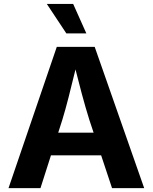

<svg xmlns="http://www.w3.org/2000/svg" viewBox="-20 -969 787 989"><path d="M272.5 -727.5H467.8L722.7 0H557.1L440.4 -351.1Q420.9 -413.1 400.6 -488.8Q380.4 -564.5 352.1 -676.3H384.8L376 -640.1Q349.6 -532.2 333.5 -468.8Q317.4 -405.3 300.8 -351.1L188.5 0H23.9ZM179.2 -285.6H567.4V-168.9H179.2ZM221.2 -948.7H356.9L424.8 -796.9H321.8Z"/></svg>

Font: Inter RS Variable
Style: Regular
Weight: 400
Designer: Rasmus Andersson (customised by Maria Ramos and Noel Pretorius)
Foundry: rsms
Version: Version 3.001;Glyphs 3.2.3 (3260)